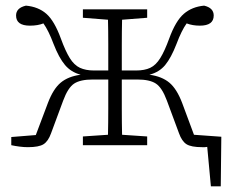

<svg xmlns="http://www.w3.org/2000/svg" viewBox="-20 -515 816 681"><path d="M20 0V-29L107 -36L150 -150Q169 -200 195.5 -222Q222 -244 266 -250Q232 -259 210.5 -284.5Q189 -310 170 -359Q152 -407 134 -432Q124 -428 112 -426Q100 -424 86 -424Q37 -424 37 -460Q37 -487 72 -495Q116 -491 144.5 -466Q173 -441 196 -378Q212 -334 227.5 -309Q243 -284 263.5 -274.5Q284 -265 313 -265H364Q364 -312 364 -359.5Q364 -407 363 -445L274 -452V-482H502V-452L413 -445Q412 -405 412 -355.5Q412 -306 412 -265H463Q493 -265 513 -274.5Q533 -284 548.5 -309Q564 -334 580 -378Q603 -441 632 -466Q661 -491 704 -495Q738 -487 738 -460Q738 -424 689 -424Q663 -424 642 -432Q624 -407 606 -359Q587 -310 566 -284.5Q545 -259 510 -250Q554 -244 580.5 -222Q607 -200 626 -150L668 -37L765 -30L763 146H728L715 6Q711 7 706.5 7Q702 7 697 7Q658 7 641.5 -3.5Q625 -14 615 -42L572 -158Q555 -204 533 -218.5Q511 -233 467 -233H412V-230Q412 -181 412 -129.5Q412 -78 413 -37L502 -31V0H274V-31L363 -37Q364 -78 364 -129.5Q364 -181 364 -230V-233H309Q265 -233 243 -218.5Q221 -204 204 -158L161 -42Q151 -14 134.5 -3.5Q118 7 79 7Q65 7 49.5 5Q34 3 20 0Z"/></svg>

Font: Source Serif 4 SmText Light
Style: Regular
Weight: 300
Designer: Frank Grießhammer
Foundry: Adobe
Version: Version 4.005;hotconv 1.1.0;makeotfexe 2.6.0